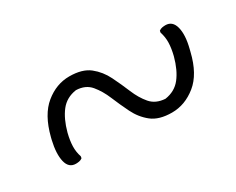

<svg xmlns="http://www.w3.org/2000/svg" viewBox="-48 -583 696 566"><g transform="rotate(-30 300.0 -300.0)"><path d="M414 -178Q370 -178 345.5 -197.5Q321 -217 306.5 -246.5Q292 -276 280 -305Q268 -334 250.5 -355Q233 -376 201 -377Q167 -372 147.5 -347Q128 -322 117 -281Q111 -257 110.5 -238Q110 -219 116 -201L115 -195Q110 -191 104 -190Q98 -189 93 -189Q69 -189 62.5 -216Q56 -243 66 -286L68 -294Q85 -361 122.5 -391.5Q160 -422 204 -422Q248 -422 272.5 -402.5Q297 -383 311.5 -353.5Q326 -324 338 -295Q350 -266 367.5 -245.5Q385 -225 417 -223Q451 -228 470.5 -253Q490 -278 501 -319Q507 -343 507.5 -362Q508 -381 502 -399L503 -405Q508 -409 514 -410Q520 -411 525 -411Q549 -411 556 -384Q563 -357 552 -314L550 -306Q534 -239 496 -208.5Q458 -178 414 -178Z"/></g></svg>

Font: Recursive Mn Csl St Lt
Style: Italic
Weight: 300
Italic angle: -15°
Monospace: yes
Version: Version 1.079;hotconv 1.0.112;makeotfexe 2.5.65598; ttfautoh